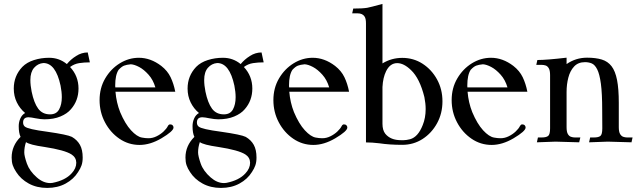

<svg xmlns="http://www.w3.org/2000/svg" viewBox="-20 -716 3219 966"><path d="M217.3 229.5Q165 229.5 124.8 207.5Q84.5 185.5 61.5 149.4Q49.8 131.8 44.2 115.5Q38.6 99.1 38.6 76.7Q38.6 17.1 83.5 -27.3Q74.2 -46.4 74.2 -81.5Q74.2 -101.6 82.3 -119.9Q90.3 -138.2 106.4 -147.5Q80.1 -169.4 64.7 -200.9Q49.3 -232.4 49.3 -270.5Q49.3 -334 92.3 -379.4Q114.7 -402.3 150.9 -413.8Q187 -425.3 227.1 -425.3Q277.8 -425.3 316.4 -393.6Q335 -416.5 362.8 -434.3Q390.6 -452.1 421.4 -452.1L432.1 -402.3Q403.3 -402.3 378.4 -398.4Q353.5 -394.5 332.5 -378.9Q375 -333.5 375 -270.5Q375 -210 336.9 -166.5Q317.9 -144 283.9 -129.9Q250 -115.7 203.6 -115.7Q185.5 -115.7 157.7 -121.1Q137.7 -125.5 123.5 -126Q96.2 -126 96.2 -99.6Q96.2 -86.4 105 -79.1Q120.6 -65.9 217.8 -53.2Q319.3 -38.6 341.8 -27.3Q368.7 -11.7 382.3 12.9Q396 37.6 396 76.7Q396 99.1 390.4 115.5Q384.8 131.8 373 149.4Q350.6 185.5 310.3 207.5Q270 229.5 217.3 229.5ZM231.9 -140.6Q263.7 -140.6 277.3 -165.3Q291 -189.9 291 -227.1Q291 -253.4 284.7 -285.2Q260.3 -398.9 198.2 -398.9Q170.4 -396.5 151.6 -375Q132.8 -353.5 132.8 -313.5Q132.8 -286.6 139.2 -254.9Q150.9 -198.2 172.1 -169.4Q193.4 -140.6 231.9 -140.6ZM232.9 205.1 244.1 204.1Q308.6 191.4 340.3 156.2Q363.8 131.3 363.8 102.5Q363.3 76.2 339.8 61Q305.7 39.1 204.1 23.4Q128.9 12.7 110.8 -1Q102.1 24.9 102.1 50.8Q102.1 68.8 115.2 106.7Q128.4 144.5 165.5 176.8Q197.8 205.1 232.9 205.1Z M682.1 13.2Q626.5 13.2 580.8 -18.1Q535.2 -49.3 508.1 -100.6Q481 -151.9 481 -212.4Q481 -273.4 509.3 -321.5Q537.6 -369.6 582.8 -397.5Q627.9 -425.3 678.7 -425.3Q737.8 -425.3 791.5 -384.3Q822.8 -359.9 838.4 -327.4Q854 -294.9 861.8 -254.4H561Q565.4 -200.2 584.5 -151.9Q609.4 -92.8 639.2 -60.5Q668.9 -28.3 693.8 -23.9Q710.9 -20.5 727.1 -20.5Q748 -20.5 767.8 -30.3Q787.6 -40 802.7 -54.2Q817.9 -68.4 824.7 -82Q828.1 -88.9 835 -90.3Q843.8 -90.3 848.4 -85.7Q853 -81.1 853 -74.2Q853 -56.2 792 -20Q735.4 13.2 682.1 13.2ZM761.7 -276.4Q750.5 -314.5 727.3 -340.3Q704.1 -366.2 680.2 -378.9Q656.2 -391.6 638.2 -392.6Q616.7 -390.6 604.2 -385.7Q591.8 -380.9 576.7 -364.7Q559.6 -338.9 559.6 -285.6L560.1 -276.4Z M1091.8 229.5Q1039.6 229.5 999.3 207.5Q959 185.5 936 149.4Q924.3 131.8 918.7 115.5Q913.1 99.1 913.1 76.7Q913.1 17.1 958 -27.3Q948.7 -46.4 948.7 -81.5Q948.7 -101.6 956.8 -119.9Q964.8 -138.2 981 -147.5Q954.6 -169.4 939.2 -200.9Q923.8 -232.4 923.8 -270.5Q923.8 -334 966.8 -379.4Q989.3 -402.3 1025.4 -413.8Q1061.5 -425.3 1101.6 -425.3Q1152.3 -425.3 1190.9 -393.6Q1209.5 -416.5 1237.3 -434.3Q1265.1 -452.1 1295.9 -452.1L1306.6 -402.3Q1277.8 -402.3 1252.9 -398.4Q1228 -394.5 1207 -378.9Q1249.5 -333.5 1249.5 -270.5Q1249.5 -210 1211.4 -166.5Q1192.4 -144 1158.4 -129.9Q1124.5 -115.7 1078.1 -115.7Q1060.1 -115.7 1032.2 -121.1Q1012.2 -125.5 998 -126Q970.7 -126 970.7 -99.6Q970.7 -86.4 979.5 -79.1Q995.1 -65.9 1092.3 -53.2Q1193.8 -38.6 1216.3 -27.3Q1243.2 -11.7 1256.8 12.9Q1270.5 37.6 1270.5 76.7Q1270.5 99.1 1264.9 115.5Q1259.3 131.8 1247.6 149.4Q1225.1 185.5 1184.8 207.5Q1144.5 229.5 1091.8 229.5ZM1106.4 -140.6Q1138.2 -140.6 1151.9 -165.3Q1165.5 -189.9 1165.5 -227.1Q1165.5 -253.4 1159.2 -285.2Q1134.8 -398.9 1072.8 -398.9Q1044.9 -396.5 1026.1 -375Q1007.3 -353.5 1007.3 -313.5Q1007.3 -286.6 1013.7 -254.9Q1025.4 -198.2 1046.6 -169.4Q1067.9 -140.6 1106.4 -140.6ZM1107.4 205.1 1118.7 204.1Q1183.1 191.4 1214.8 156.2Q1238.3 131.3 1238.3 102.5Q1237.8 76.2 1214.4 61Q1180.2 39.1 1078.6 23.4Q1003.4 12.7 985.4 -1Q976.6 24.9 976.6 50.8Q976.6 68.8 989.7 106.7Q1002.9 144.5 1040 176.8Q1072.3 205.1 1107.4 205.1Z M1556.6 13.2Q1501 13.2 1455.3 -18.1Q1409.7 -49.3 1382.6 -100.6Q1355.5 -151.9 1355.5 -212.4Q1355.5 -273.4 1383.8 -321.5Q1412.1 -369.6 1457.3 -397.5Q1502.4 -425.3 1553.2 -425.3Q1612.3 -425.3 1666 -384.3Q1697.3 -359.9 1712.9 -327.4Q1728.5 -294.9 1736.3 -254.4H1435.5Q1439.9 -200.2 1459 -151.9Q1483.9 -92.8 1513.7 -60.5Q1543.5 -28.3 1568.4 -23.9Q1585.4 -20.5 1601.6 -20.5Q1622.6 -20.5 1642.3 -30.3Q1662.1 -40 1677.2 -54.2Q1692.4 -68.4 1699.2 -82Q1702.6 -88.9 1709.5 -90.3Q1718.3 -90.3 1722.9 -85.7Q1727.5 -81.1 1727.5 -74.2Q1727.5 -56.2 1666.5 -20Q1609.9 13.2 1556.6 13.2ZM1636.2 -276.4Q1625 -314.5 1601.8 -340.3Q1578.6 -366.2 1554.7 -378.9Q1530.8 -391.6 1512.7 -392.6Q1491.2 -390.6 1478.8 -385.7Q1466.3 -380.9 1451.2 -364.7Q1434.1 -338.9 1434.1 -285.6L1434.6 -276.4Z M2003.9 12.7Q1939.9 12.7 1888.2 4.9Q1851.6 0.5 1821.3 0.5V-598.6Q1821.3 -621.1 1814.9 -631.8Q1804.7 -648.9 1779.3 -648.9H1752L1757.3 -672.9Q1804.2 -672.9 1827.6 -676.8Q1841.8 -679.2 1904.3 -696.3V-397Q1949.7 -424.8 2003.9 -424.8Q2060.5 -424.8 2106.2 -395.3Q2151.9 -365.7 2179 -316.2Q2206.1 -266.6 2206.1 -206.1Q2206.1 -145.5 2179 -95.9Q2151.9 -46.4 2106.2 -16.8Q2060.5 12.7 2003.9 12.7ZM2011.2 -10.7Q2023.9 -10.7 2043.5 -15.6Q2083.5 -26.9 2106.9 -86.9Q2121.6 -123 2121.6 -167Q2121.6 -195.8 2115.2 -227.5Q2091.8 -321.8 2047.9 -363.3Q2011.7 -398.4 1978.5 -398.4Q1942.4 -398.4 1922.4 -357.4Q1906.7 -325.7 1904.3 -277.8V-93.3Q1904.3 -61 1918.5 -43Q1944.8 -10.7 1997.6 -10.7Z M2453.6 13.2Q2397.9 13.2 2352.3 -18.1Q2306.6 -49.3 2279.5 -100.6Q2252.4 -151.9 2252.4 -212.4Q2252.4 -273.4 2280.8 -321.5Q2309.1 -369.6 2354.2 -397.5Q2399.4 -425.3 2450.2 -425.3Q2509.3 -425.3 2563 -384.3Q2594.2 -359.9 2609.9 -327.4Q2625.5 -294.9 2633.3 -254.4H2332.5Q2336.9 -200.2 2356 -151.9Q2380.9 -92.8 2410.6 -60.5Q2440.4 -28.3 2465.3 -23.9Q2482.4 -20.5 2498.5 -20.5Q2519.5 -20.5 2539.3 -30.3Q2559.1 -40 2574.2 -54.2Q2589.4 -68.4 2596.2 -82Q2599.6 -88.9 2606.4 -90.3Q2615.2 -90.3 2619.9 -85.7Q2624.5 -81.1 2624.5 -74.2Q2624.5 -56.2 2563.5 -20Q2506.8 13.2 2453.6 13.2ZM2533.2 -276.4Q2522 -314.5 2498.8 -340.3Q2475.6 -366.2 2451.7 -378.9Q2427.7 -391.6 2409.7 -392.6Q2388.2 -390.6 2375.7 -385.7Q2363.3 -380.9 2348.1 -364.7Q2331.1 -338.9 2331.1 -285.6L2331.5 -276.4Z M3157.2 0Q3135.3 0 3038.1 -3.4Q2969.7 -0.5 2943.8 0L2949.2 -24.4H2968.8Q2991.2 -24.4 3000.7 -32Q3010.3 -39.6 3010.3 -70.3L3009.8 -161.1Q3009.8 -246.1 3003.2 -294.9Q2996.6 -343.8 2984.6 -367.2Q2972.7 -390.6 2957 -397Q2941.4 -403.3 2923.3 -403.3Q2888.7 -403.3 2868.4 -381.3Q2848.1 -359.4 2839.4 -325.4Q2830.6 -291.5 2830.6 -252.9V-76.2Q2830.6 -53.2 2836.7 -42.2Q2842.8 -31.2 2852.5 -27.8Q2862.3 -24.4 2872.1 -24.4H2899.9L2894 0Q2872.6 0 2774.9 -3.4Q2707 -0.5 2681.2 0L2686.5 -24.4H2706.1Q2728 -24.4 2737.8 -32Q2747.6 -39.6 2747.6 -70.3V-337.9Q2747.6 -361.3 2741.2 -372.3Q2734.9 -383.3 2725.3 -386.5Q2715.8 -389.6 2706.1 -389.6H2678.2L2683.6 -414.1Q2730.5 -414.1 2830.6 -425.8V-393.6Q2877 -425.8 2933.6 -425.8Q2977.1 -425.8 3007.6 -416.5Q3038.1 -407.2 3056.9 -382.8Q3075.7 -358.4 3084.5 -313.7Q3093.3 -269 3093.3 -198.7V-76.2Q3093.3 -53.2 3099.6 -42.2Q3106 -31.2 3115.5 -27.8Q3125 -24.4 3134.8 -24.4H3162.6Z"/></svg>

Font: Quaaykop
Style: Regular
Weight: 400
Designer: Tup Wanders
Foundry: Free font, DO NOT SELL
Version: Version 1.00;July 31, 2023;FontCreator 11.5.0.2430 64-bit